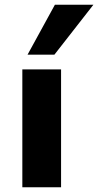

<svg xmlns="http://www.w3.org/2000/svg" viewBox="-20 -788 413 808"><path d="M74 0V-496H237V0ZM96 -558 211 -768H373L209 -558Z"/></svg>

Font: Nunito Sans 10pt SemiExpanded ExtraBold
Style: Regular
Weight: 800
Width: 6
Designer: Vernon Adams
Foundry: Vernon Adams
Version: Version 3.101;gftools[0.9.27]